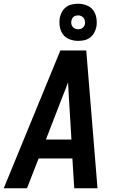

<svg xmlns="http://www.w3.org/2000/svg" viewBox="-26 -1004 646 1024"><path d="M-6 0 296 -735H434L494 0H370L360 -159H180L118 0ZM355 -260 341 -490Q340 -509 339 -527.5Q338 -546 337 -565Q330 -546 323 -527.5Q316 -509 308 -490L219 -260ZM391 -786Q367 -786 345 -794.5Q323 -803 310 -820.5Q297 -838 293 -861.5Q289 -885 293 -909Q296 -925 304.5 -940.5Q313 -956 327 -966.5Q341 -977 357.5 -980.5Q374 -984 391 -984Q414 -984 436 -975.5Q458 -967 471 -949.5Q484 -932 488 -908.5Q492 -885 488 -861Q485 -845 476.5 -829.5Q468 -814 454 -803.5Q440 -793 423.5 -789.5Q407 -786 391 -786ZM391 -848Q397 -848 403 -849.5Q409 -851 414 -855Q419 -859 422.5 -864.5Q426 -870 427 -876Q428 -885 426.5 -893.5Q425 -902 420 -908.5Q415 -915 407 -918.5Q399 -922 391 -922Q385 -922 378.5 -920.5Q372 -919 367 -915Q362 -911 359 -905.5Q356 -900 355 -894Q353 -885 354.5 -876.5Q356 -868 361 -861.5Q366 -855 374 -851.5Q382 -848 391 -848Z"/></svg>

Font: Iosevka SS04 Extended
Style: Bold Italic
Weight: 700
Width: 7
Italic angle: -9°
Monospace: yes
Designer: Belleve Invis
Foundry: Belleve Invis
Version: Version 19.0.0; ttfautohint (v1.8.4)